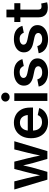

<svg xmlns="http://www.w3.org/2000/svg" viewBox="1158 -1960 813 3169"><g transform="rotate(-90 1564.5 -375.5)"><path d="M184.1 0 21.5 -545.9H155.3L209 -332Q219.2 -287.1 231.7 -234.6Q244.1 -182.1 255.9 -120.1Q267.6 -180.7 280.3 -233.2Q293 -285.6 304.7 -332L359.9 -545.9H481L534.7 -332Q545.4 -286.6 558.1 -234.1Q570.8 -181.6 583 -120.1Q594.2 -181.2 606.2 -233.6Q618.2 -286.1 629.4 -332L683.1 -545.9H817.9L654.8 0H526.4L462.4 -222.7Q451.2 -261.7 440.4 -307.9Q429.7 -354 419.4 -399.9Q409.2 -354 398.2 -307.6Q387.2 -261.2 376.5 -222.7L312.5 0Z M1132.8 11.2Q1050.3 11.2 991 -23.4Q931.6 -58.1 899.7 -121.1Q867.7 -184.1 867.7 -269.5Q867.7 -353.5 899.2 -417.2Q930.7 -481 988.5 -516.8Q1046.4 -552.7 1124.5 -552.7Q1190.9 -552.7 1247.8 -523.7Q1304.7 -494.6 1339.4 -433.8Q1374 -373 1374 -277.3V-237.3H994.1Q996.6 -164.6 1034.9 -126.5Q1073.2 -88.4 1134.3 -88.4Q1176.3 -88.4 1206.3 -106.4Q1236.3 -124.5 1249 -159.2L1365.7 -135.3Q1346.2 -69.3 1284.9 -29.1Q1223.6 11.2 1132.8 11.2ZM994.6 -323.7H1250.5Q1244.6 -382.3 1213.1 -417.7Q1181.6 -453.1 1125 -453.1Q1066.9 -453.1 1033 -415.8Q999 -378.4 994.6 -323.7Z M1482.9 0V-545.9H1609.9V0ZM1546.4 -623Q1516.1 -623 1494.4 -643.3Q1472.7 -663.6 1472.7 -692.9Q1472.7 -721.7 1494.4 -741.9Q1516.1 -762.2 1546.4 -762.2Q1577.1 -762.2 1598.9 -741.9Q1620.6 -721.7 1620.6 -692.9Q1620.6 -663.6 1598.9 -643.3Q1577.1 -623 1546.4 -623Z M1951.2 11.2Q1856.9 11.2 1795.7 -29.1Q1734.4 -69.3 1720.2 -143.6L1838.9 -166Q1860.4 -85.9 1953.6 -85.9Q2000.5 -85.9 2028.1 -104.7Q2055.7 -123.5 2055.7 -151.4Q2055.7 -197.8 1981.9 -213.9L1888.7 -233.9Q1735.4 -267.1 1735.4 -386.7Q1735.4 -437.5 1763.2 -474.6Q1791 -511.7 1840.6 -532.2Q1890.1 -552.7 1955.6 -552.7Q2048.3 -552.7 2102.3 -514.2Q2156.2 -475.6 2172.9 -412.1L2059.6 -389.6Q2049.8 -418 2025.4 -438Q2001 -458 1957 -458Q1917 -458 1889.6 -440.2Q1862.3 -422.4 1862.3 -394.5Q1862.3 -370.6 1880.1 -355.2Q1897.9 -339.8 1939.9 -330.6L2032.7 -311Q2185.5 -278.3 2185.5 -163.6Q2185.5 -111.8 2155.8 -72.5Q2126 -33.2 2073 -11Q2020 11.2 1951.2 11.2Z M2500.5 11.2Q2406.2 11.2 2345 -29.1Q2283.7 -69.3 2269.5 -143.6L2388.2 -166Q2409.7 -85.9 2502.9 -85.9Q2549.8 -85.9 2577.4 -104.7Q2605 -123.5 2605 -151.4Q2605 -197.8 2531.2 -213.9L2438 -233.9Q2284.7 -267.1 2284.7 -386.7Q2284.7 -437.5 2312.5 -474.6Q2340.3 -511.7 2389.9 -532.2Q2439.5 -552.7 2504.9 -552.7Q2597.7 -552.7 2651.6 -514.2Q2705.6 -475.6 2722.2 -412.1L2608.9 -389.6Q2599.1 -418 2574.7 -438Q2550.3 -458 2506.3 -458Q2466.3 -458 2439 -440.2Q2411.6 -422.4 2411.6 -394.5Q2411.6 -370.6 2429.4 -355.2Q2447.3 -339.8 2489.3 -330.6L2582 -311Q2734.9 -278.3 2734.9 -163.6Q2734.9 -111.8 2705.1 -72.5Q2675.3 -33.2 2622.3 -11Q2569.3 11.2 2500.5 11.2Z M3095.7 -545.9V-446.3H2990.2V-153.8Q2990.2 -124 3002.7 -110.1Q3015.1 -96.2 3044.4 -96.2Q3053.2 -96.2 3067.4 -98.4Q3081.5 -100.6 3090.8 -102.5L3110.8 -4.4Q3089.8 2 3067.9 4.6Q3045.9 7.3 3025.9 7.3Q2947.3 7.3 2905.3 -31.7Q2863.3 -70.8 2863.3 -143.1V-446.3H2785.6V-545.9H2863.3V-675.8H2990.2V-545.9Z"/></g></svg>

Font: Inter SemiBold
Style: Regular
Weight: 600
Designer: Rasmus Andersson
Foundry: rsms
Version: Version 4.001;git-9221beed3